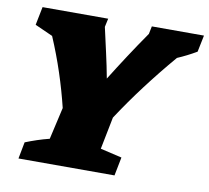

<svg xmlns="http://www.w3.org/2000/svg" viewBox="-75 -743 902 827"><g transform="rotate(10 376.0 -330.0)"><path d="M57 0 71 -73Q96 -83 121.5 -91.5Q147 -100 175 -107L207 -247Q189 -321 164.5 -395.5Q140 -470 108 -545L30 -580L46 -660H333L325 -623Q337 -569 349.5 -514Q362 -459 372 -405Q405 -458 441.5 -514Q478 -570 517 -626L524 -660H752L737 -587Q696 -563 654 -545Q590 -470 533 -394.5Q476 -319 427 -244L399 -103L493 -81L477 0Z"/></g></svg>

Font: Piazzolla Black
Style: Italic
Weight: 900
Italic angle: -11.3°
Designer: Juan Pablo del Peral
Foundry: Huerta Tipografica
Version: Version 1.330